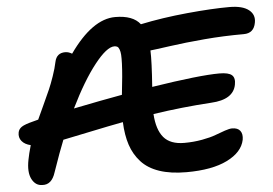

<svg xmlns="http://www.w3.org/2000/svg" viewBox="-51 -759 1215 856"><g transform="rotate(-5 556.5 -331.0)"><path d="M105 27.8Q74.2 27.8 58.1 -3.7Q42 -35.2 53.2 -90.8Q57.6 -115.2 68.8 -153.8Q42.5 -159.7 29.1 -176Q15.6 -192.4 20 -214.8Q22.9 -230 36.9 -239.3Q50.8 -248.5 87.9 -257.8Q91.8 -258.8 99.9 -261Q107.9 -263.2 111.8 -264.2Q119.1 -280.3 140.4 -326.2Q161.6 -372.1 171.1 -393.8Q180.7 -415.5 192.9 -450.7Q205.1 -485.8 210.9 -514.2Q219.2 -553.2 257.8 -553.2Q272.5 -553.2 288.1 -543.9Q391.1 -689.9 493.2 -689.9Q572.8 -689.9 605 -647.9Q703.1 -668.5 814.9 -679.2Q926.8 -689.9 1003.9 -689.9Q1063 -689.9 1090.8 -668Q1118.7 -646 1111.8 -610.8Q1103.5 -564 1058.1 -564Q967.8 -564 881.8 -556.6Q795.9 -549.3 724.9 -539.3Q653.8 -529.3 637.2 -527.8Q639.2 -478.5 630.9 -365.2Q846.2 -398.9 934.1 -398.9Q975.6 -398.9 990.2 -385.7Q1004.9 -372.6 999 -342.8Q986.3 -277.3 887.2 -272Q755.4 -263.7 626 -244.1Q630.4 -173.8 659.9 -138.9Q689.5 -104 752 -104Q793.5 -104 832 -111.1Q870.6 -118.2 893.1 -127Q915.5 -135.7 936.8 -142.8Q958 -149.9 969.2 -149.9Q994.6 -149.9 1005.6 -135.3Q1016.6 -120.6 1012.2 -95.2Q1001 -40.5 933.1 -6.8Q865.2 26.9 750 26.9Q679.7 26.9 629.2 9.8Q578.6 -7.3 548.3 -40.8Q518.1 -74.2 503.7 -117.9Q489.3 -161.6 486.8 -220.2Q426.8 -209 335.2 -189.7Q243.7 -170.4 215.8 -165Q195.8 -115.7 164.1 -23.9Q147 30.8 105 27.8ZM478 -560.1Q444.3 -560.1 389.2 -490.2Q334 -420.4 274.9 -299.8Q402.8 -325.7 493.2 -341.8Q498.5 -389.6 501.5 -421.9Q504.4 -454.1 505.4 -479.7Q506.3 -505.4 505.4 -519.8Q504.4 -534.2 500.7 -543.9Q497.1 -553.7 491.7 -556.9Q486.3 -560.1 478 -560.1Z"/></g></svg>

Font: Shantell Sans Bouncy
Style: Italic
Weight: 600
Italic angle: -11.31°
Designer: Stephen Nixon, Anya Danilova, Shantell Martin
Foundry: Arrow Type
Version: Version 1.006;[9816181b4]